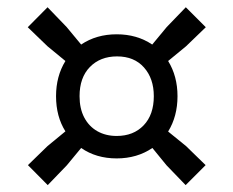

<svg xmlns="http://www.w3.org/2000/svg" viewBox="-20 -642 660 543"><path d="M506 -229 561.5 -175 505 -118.5 451 -174.5 411 -223.5Q367.5 -194 310 -194Q252 -194 209.5 -223.5L169 -174.5L115 -118.5L59 -175L114.5 -229L165 -270.5Q138.5 -312.5 138.5 -370Q138.5 -426.5 165 -469.5L114.5 -511L58.5 -565L114.5 -621.5L168.5 -565.5L209.5 -516Q252.5 -545 310 -545Q367.5 -545 410.5 -516L451.5 -565.5L505.5 -621.5L562 -565L506 -511L455.5 -469.5Q482 -426.5 482 -370Q482 -313 455.5 -270ZM415 -370Q415 -420 387.2 -451.2Q359.5 -482.5 311 -482.5Q263.5 -482.5 234.2 -452.5Q205 -422.5 205 -370Q205 -335 218.2 -309.8Q231.5 -284.5 255.2 -271Q279 -257.5 310 -257.5Q357.5 -257.5 386.2 -287.5Q415 -317.5 415 -370Z"/></svg>

Font: Encode Sans Semi Expanded Medium
Style: Regular
Weight: 500
Width: 6
Designer: Multiple Designers
Foundry: Impallari Type
Version: Version 2.000